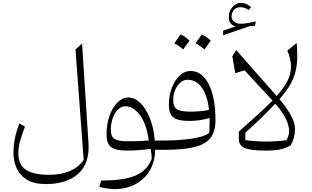

<svg xmlns="http://www.w3.org/2000/svg" viewBox="-20 -1033 2153 1324"><path d="M545.9 -732.4 590.3 -43Q598.6 92.3 520.5 164.3Q442.4 236.3 295.9 236.3Q212.9 236.3 164.1 205.3Q115.2 174.3 94 125.2Q72.8 76.2 72.8 22.5Q72.8 -31.2 83.5 -82Q94.2 -132.8 113.3 -182.1L152.3 -159.7Q128.9 -100.1 117.7 -56.6Q106.4 -13.2 106.4 24.4Q106.4 101.1 157.2 136.7Q208 172.4 317.9 172.4Q399.4 172.4 458.5 147.9Q517.6 123.5 557.1 70.8L500.5 -692.4Z M863.8 -360.8Q907.7 -360.8 946.8 -323.7Q985.8 -286.6 1012.9 -219.7Q1040 -152.8 1047.4 -64H1106V0H1049.8Q1048.8 83 1012 144Q975.1 205.1 912.1 238Q849.1 271 769.5 271Q744.1 271 716.1 266.1Q688 261.2 664.1 256.3L678.2 211.4Q831.5 212.9 914.6 177.5Q997.6 142.1 1026.4 60.1Q1025.9 41.5 1023.9 26.6Q1022 11.7 1019 -6.3Q979.5 -0.5 937.3 2.4Q895 5.4 854.5 5.4Q779.3 5.4 747.1 -18.1Q714.8 -41.5 714.8 -105.5Q714.8 -179.7 736.1 -237.3Q757.3 -294.9 791.3 -327.9Q825.2 -360.8 863.8 -360.8ZM844.2 -300.3Q816.9 -300.3 794.2 -278.3Q771.5 -256.3 757.8 -219.2Q744.1 -182.1 744.1 -136.7Q744.1 -91.8 769.8 -75.2Q795.4 -58.6 862.3 -58.6Q895 -58.6 933.1 -59.8Q971.2 -61 1005.9 -64.9Q990.7 -177.2 945.1 -238.8Q899.4 -300.3 844.2 -300.3Z M1465.8 -201.7Q1465.8 -127.4 1432.6 -83.3Q1399.4 -39.1 1323.5 -19.5Q1247.6 0 1120.1 0H1106Q1091.3 0 1091.3 -30.8V-33.2Q1091.3 -64 1106 -64H1118.7Q1195.3 -64 1261.5 -71.5Q1327.6 -79.1 1371.3 -91.8Q1415 -104.5 1423.8 -120.1Q1424.8 -143.1 1425 -169.7Q1425.3 -196.3 1425.3 -219.2Q1357.9 -199.2 1284.7 -199.2Q1206.5 -199.2 1175.5 -223.6Q1144.5 -248 1144.5 -310.1Q1144.5 -374 1164.8 -427Q1185.1 -480 1219 -511.7Q1252.9 -543.5 1293.5 -543.5Q1373.5 -543.5 1419.7 -452.1Q1465.8 -360.8 1465.8 -201.7ZM1421.9 -275.9Q1409.7 -375.5 1371.6 -429.2Q1333.5 -482.9 1273.9 -482.9Q1246.6 -482.9 1223.9 -463.6Q1201.2 -444.3 1187.7 -412.4Q1174.3 -380.4 1174.3 -341.3Q1174.3 -296.9 1199.5 -280Q1224.6 -263.2 1292.5 -263.2Q1371.1 -263.2 1421.9 -275.9ZM1243.2 -691.9Q1217.3 -715.8 1182.6 -734.4Q1205.1 -765.6 1225.1 -795.9Q1252.4 -785.6 1286.6 -752.4Q1268.1 -725.6 1243.2 -691.9ZM1329.1 -734.4Q1349.1 -762.7 1371.6 -795.9Q1401.4 -784.2 1433.1 -752.4Q1422.4 -737.3 1411.6 -722.2Q1400.9 -707 1389.6 -691.9Q1363.8 -715.8 1329.1 -734.4Z M1858.9 -339.8 1666.5 -547.9 1602.1 -528.3 1582 -645.5 1608.9 -687.5 1887.7 -371.1Q1937.5 -426.3 1962.2 -475.1Q1986.8 -523.9 1986.6 -574.5Q1986.3 -625 1961.4 -684.1L2025.9 -736.3Q2027.8 -712.4 2028.8 -690.2Q2029.8 -668 2029.8 -647.5Q2029.8 -592.8 2019.3 -545.7Q2008.8 -498.5 1982.2 -451.4Q1955.6 -404.3 1907.2 -349.1Q1929.2 -323.7 1954.1 -289.1Q1979 -254.4 1996.6 -216.3Q2014.2 -178.2 2014.2 -141.6Q2014.2 -81.5 1984.4 -30.8Q1950.7 -10.7 1912.4 -2.7Q1874 5.4 1812 5.4Q1706.1 5.4 1666.5 -12.9Q1627 -31.2 1627 -71.8V-125.5Q1701.2 -190.9 1760 -244.6Q1818.8 -298.3 1858.9 -339.8ZM1878.4 -317.9Q1841.8 -279.3 1790.3 -228.5Q1738.8 -177.7 1671.9 -118.2V-66.9Q1742.7 -57.1 1811.3 -56.9Q1879.9 -56.6 1955.1 -65.9Q1980 -106.9 1971.9 -151.6Q1963.9 -196.3 1937.3 -239.3Q1910.6 -282.2 1878.4 -317.9ZM1576.7 -918.5Q1576.7 -897.5 1595.2 -883.3Q1613.8 -869.1 1638.2 -869.1Q1676.3 -869.1 1743.7 -885.7L1738.3 -854L1700.2 -852.1L1518.6 -790V-821.3L1604.5 -851.1Q1580.6 -856.9 1569.1 -873.8Q1557.6 -890.6 1557.6 -914.6Q1557.6 -955.1 1582.5 -983.9Q1607.4 -1012.7 1637.7 -1012.7Q1657.2 -1012.7 1672.9 -1007.6Q1688.5 -1002.4 1711.4 -983.9L1695.8 -963.9Q1679.2 -975.1 1665.5 -979.2Q1651.9 -983.4 1639.2 -983.4Q1607.9 -983.4 1592.3 -963.9Q1576.7 -944.3 1576.7 -918.5Z"/></svg>

Font: Pinar DS1 Light
Style: Regular
Weight: 300
Designer: Amin Abedi
Version: Version 3.000